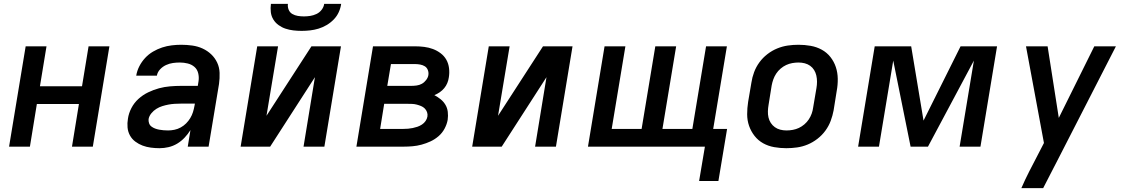

<svg xmlns="http://www.w3.org/2000/svg" viewBox="-20 -760 5840 995"><path d="M27 0 113 -520H221L187 -313H405L439 -520H547L461 0H353L389 -221H171L135 0Z M807 8Q784 8 761.5 5Q739 2 719 -5.5Q699 -13 681.5 -26Q664 -39 653.5 -58Q643 -77 641 -99.5Q639 -122 643 -145Q647 -173 661 -200Q675 -227 697.5 -247.5Q720 -268 748 -281.5Q776 -295 804 -302.5Q832 -310 861 -312.5Q890 -315 918 -315H1005L1009 -340Q1012 -361 1007 -381Q1002 -401 987.5 -413.5Q973 -426 953 -431Q933 -436 912 -436Q894 -436 876 -433.5Q858 -431 840.5 -423Q823 -415 809.5 -400.5Q796 -386 793 -368H686Q690 -393 702 -416.5Q714 -440 732 -459.5Q750 -479 773 -492.5Q796 -506 820.5 -514Q845 -522 870 -525Q895 -528 919 -528Q948 -528 976.5 -524Q1005 -520 1030 -508.5Q1055 -497 1074.5 -478.5Q1094 -460 1105.5 -435.5Q1117 -411 1118 -382.5Q1119 -354 1115 -325L1061 0H953L967 -86Q954 -65 936.5 -46.5Q919 -28 898 -15.5Q877 -3 853.5 2.5Q830 8 807 8ZM851 -84Q867 -84 884 -87.5Q901 -91 916.5 -99.5Q932 -108 944.5 -120.5Q957 -133 966 -148Q975 -163 980 -179Q985 -195 988 -212L990 -223H918Q902 -223 885.5 -222Q869 -221 853 -218Q837 -215 821 -210Q805 -205 790.5 -196Q776 -187 764.5 -173Q753 -159 750 -143Q749 -132 752.5 -121.5Q756 -111 764.5 -104.5Q773 -98 783.5 -94Q794 -90 805 -88Q816 -86 827.5 -85Q839 -84 851 -84Z M1227 0 1313 -520H1421L1361 -160L1594 -520H1747L1661 0H1553L1612 -360L1380 0ZM1543 -600Q1521 -600 1500 -602.5Q1479 -605 1459.5 -611.5Q1440 -618 1423.5 -630Q1407 -642 1396.5 -659Q1386 -676 1383.5 -697Q1381 -718 1384 -740H1472Q1470 -724 1476 -709.5Q1482 -695 1495 -687.5Q1508 -680 1523.5 -677.5Q1539 -675 1555 -675Q1571 -675 1587.5 -677.5Q1604 -680 1620 -687.5Q1636 -695 1647 -709.5Q1658 -724 1660 -740H1748Q1745 -718 1735.5 -697Q1726 -676 1709.5 -659Q1693 -642 1672.5 -630Q1652 -618 1630.5 -611.5Q1609 -605 1587 -602.5Q1565 -600 1543 -600Z M2071 0H1827L1913 -520H2130Q2155 -520 2178.5 -517Q2202 -514 2223.5 -506Q2245 -498 2263.5 -484Q2282 -470 2293 -450.5Q2304 -431 2307 -407Q2310 -383 2306 -359Q2304 -344 2298 -329.5Q2292 -315 2282 -303Q2272 -291 2259 -282Q2246 -273 2231 -267Q2248 -258 2263 -246Q2278 -234 2288 -217.5Q2298 -201 2300.5 -180.5Q2303 -160 2300 -139Q2296 -116 2284 -93.5Q2272 -71 2253 -54.5Q2234 -38 2211.5 -27.5Q2189 -17 2165 -10.5Q2141 -4 2117.5 -2Q2094 0 2071 0ZM1987 -315H2111Q2125 -315 2139.5 -317Q2154 -319 2166.5 -326Q2179 -333 2188.5 -345.5Q2198 -358 2200 -371Q2202 -385 2197 -397.5Q2192 -410 2181.5 -416.5Q2171 -423 2157.5 -425.5Q2144 -428 2131 -428H2006ZM1950 -92H2071Q2083 -92 2095 -93Q2107 -94 2119 -96.5Q2131 -99 2143 -103Q2155 -107 2166.5 -114.5Q2178 -122 2185.5 -133Q2193 -144 2195 -156Q2197 -168 2193 -179Q2189 -190 2181 -198Q2173 -206 2162 -210.5Q2151 -215 2139.5 -218Q2128 -221 2116 -221.5Q2104 -222 2092 -222H1971Z M2427 0 2513 -520H2621L2561 -160L2794 -520H2947L2861 0H2753L2812 -360L2580 0Z M3603 178 3633 0H3027L3113 -520H3221L3150 -92H3305L3376 -520H3484L3413 -92H3568L3639 -520H3747L3676 -92H3748L3703 178Z M4055 8Q4023 8 3992 2.5Q3961 -3 3935 -17.5Q3909 -32 3890.5 -55.5Q3872 -79 3862 -107.5Q3852 -136 3852 -168Q3852 -200 3857 -232L3874 -332Q3878 -359 3888 -386Q3898 -413 3915.5 -437Q3933 -461 3957 -479.5Q3981 -498 4008 -509Q4035 -520 4062.5 -524Q4090 -528 4118 -528Q4150 -528 4181 -522.5Q4212 -517 4238.5 -502.5Q4265 -488 4283.5 -464.5Q4302 -441 4311.5 -412.5Q4321 -384 4321.5 -352Q4322 -320 4316 -288L4300 -188Q4295 -161 4285 -134Q4275 -107 4257.5 -83Q4240 -59 4216 -40.5Q4192 -22 4165.5 -11Q4139 0 4111 4Q4083 8 4055 8ZM4056 -84Q4072 -84 4088.5 -87Q4105 -90 4120 -97Q4135 -104 4148.5 -115.5Q4162 -127 4171.5 -141.5Q4181 -156 4186.5 -171.5Q4192 -187 4194 -203L4211 -303Q4214 -320 4214 -336.5Q4214 -353 4210.5 -368.5Q4207 -384 4199 -397Q4191 -410 4178.5 -419Q4166 -428 4150.5 -432Q4135 -436 4118 -436Q4102 -436 4085.5 -433Q4069 -430 4054 -423Q4039 -416 4025.5 -404.5Q4012 -393 4002.5 -378.5Q3993 -364 3987.5 -348.5Q3982 -333 3979 -317L3963 -217Q3960 -200 3959.5 -183.5Q3959 -167 3962.5 -151.5Q3966 -136 3974.5 -123Q3983 -110 3995.5 -101Q4008 -92 4023.5 -88Q4039 -84 4056 -84Z M4427 0 4513 -520H4702L4766 -135L4958 -520H5147L5061 0H4953L5027 -446L4789 0H4699L4609 -446L4535 0Z M5273 215Q5292 171 5314 128Q5336 85 5358 43L5390 -19L5297 -520H5409L5467 -149L5651 -520H5763L5453 85L5440 110L5386 215Z"/></svg>

Font: Iosevka Aile Semibold Oblique
Style: Regular
Weight: 600
Italic angle: -9°
Designer: Belleve Invis
Foundry: Belleve Invis
Version: Version 31.1.0; ttfautohint (v1.8.4)